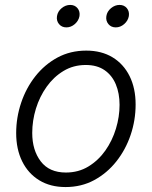

<svg xmlns="http://www.w3.org/2000/svg" viewBox="-20 -756 624 788"><path d="M249 11.7Q186.5 11.7 141.1 -16.1Q95.7 -43.9 71 -93.8Q46.4 -143.6 46.4 -210Q46.4 -273.4 66.7 -334Q86.9 -394.5 125 -442.9Q163.1 -491.2 215.8 -519.8Q268.6 -548.3 334 -548.3Q396.5 -548.3 441.9 -520.8Q487.3 -493.2 512 -443.4Q536.6 -393.6 536.6 -327.1Q536.6 -262.7 516.1 -202.1Q495.6 -141.6 457.5 -93.5Q419.4 -45.4 366.7 -16.8Q314 11.7 249 11.7ZM250.5 -47.9Q302.2 -47.9 343 -72.8Q383.8 -97.7 412.4 -138.2Q440.9 -178.7 455.8 -227.8Q470.7 -276.9 470.7 -325.7Q470.7 -373 455.3 -409.9Q439.9 -446.8 409.2 -468Q378.4 -489.3 332 -489.3Q281.2 -489.3 240.7 -464.8Q200.2 -440.4 171.4 -399.9Q142.6 -359.4 127.4 -310.1Q112.3 -260.7 112.3 -210.4Q112.3 -139.6 147.2 -93.8Q182.1 -47.9 250.5 -47.9ZM455.1 -643.6Q436 -643.6 424.8 -657.2Q413.6 -670.9 416.5 -689.9Q419.4 -709 435.5 -722.4Q451.7 -735.8 470.7 -735.8Q489.7 -735.8 500.7 -722.4Q511.7 -709 508.8 -689.9Q505.4 -670.9 489.7 -657.2Q474.1 -643.6 455.1 -643.6ZM252.4 -643.6Q233.4 -643.6 222.2 -657.2Q210.9 -670.9 213.9 -689.9Q216.8 -709 232.9 -722.4Q249 -735.8 268.1 -735.8Q287.1 -735.8 298.1 -722.4Q309.1 -709 306.2 -689.9Q302.7 -670.9 287.1 -657.2Q271.5 -643.6 252.4 -643.6Z"/></svg>

Font: Inter 17pt Light
Style: Italic
Weight: 300
Italic angle: -9.3988°
Version: Version 4.001;git-66647c0bb